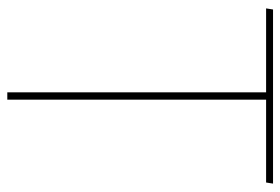

<svg xmlns="http://www.w3.org/2000/svg" viewBox="-141 -627 768 526"><g transform="rotate(90 243.0 -364.0)"><path d="M233 -709H3L6 -728H483L480 -709H253V0H233Z"/></g></svg>

Font: Murecho Thin Thin
Style: Regular
Weight: 250
Version: Version 1.010